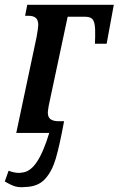

<svg xmlns="http://www.w3.org/2000/svg" viewBox="-38 -556 496 803"><path d="M54 227Q34 227 19 221.5Q4 216 -18 203L-2 158Q21 167 40 167Q48 167 52 166Q87 164 115 123Q143 82 168 0H30L115 -401Q122 -441 122 -451Q122 -472 112 -481Q102 -490 80 -490H67L76 -536H438L408 -373H359L360 -402Q361 -437 357.5 -455Q354 -473 344.5 -479.5Q335 -486 316 -486H245L166 -115Q162 -91 162 -86Q162 -65 174 -57Q186 -49 208 -49H230Q211 54 195 108Q179 162 149.5 193.5Q120 225 68 226Z"/></svg>

Font: Noto Serif CondSemiBold
Style: Italic
Weight: 600
Width: 3
Italic angle: -12°
Designer: Monotype Design Team
Foundry: Monotype Imaging Inc.
Version: Version 1.001